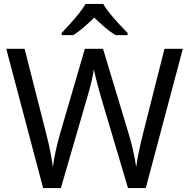

<svg xmlns="http://www.w3.org/2000/svg" viewBox="-20 -964 970 984"><path d="M917 -714 727 0H636L497 -468Q489 -497 481 -526Q473 -555 468 -577.5Q463 -600 461 -609Q460 -596 450.5 -553.5Q441 -511 427 -465L292 0H201L12 -714H106L217 -278Q229 -232 237.5 -189Q246 -146 251 -108Q256 -147 266 -193Q276 -239 289 -283L415 -714H508L639 -280Q653 -234 663 -188.5Q673 -143 678 -108Q683 -145 692 -188.5Q701 -232 713 -279L823 -714ZM509 -944Q521 -922 543.5 -894.5Q566 -867 590.5 -840.5Q615 -814 634 -795V-784H572Q546 -800 518 -823.5Q490 -847 463 -874Q436 -847 409 -824Q382 -801 356 -784H296V-795Q315 -815 338.5 -841Q362 -867 384 -894.5Q406 -922 419 -944Z"/></svg>

Font: Noto Sans Ethiopic
Style: Regular
Weight: 400
Designer: Monotype Design Team
Foundry: Monotype Imaging Inc.
Version: Version 2.102; ttfautohint (v1.8.4.7-5d5b)